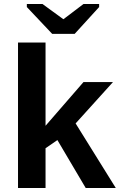

<svg xmlns="http://www.w3.org/2000/svg" viewBox="-20 -937 597 957"><path d="M557.1 0H407.2L266.1 -238.8L207 -198.2V0H69.8V-725.1H207V-310.1L396 -527.8H543L356.9 -321.8ZM474.1 -901.9 352.1 -768.1H240.2L113.8 -901.9V-917H191.9L294.9 -841.8H296.9L396 -917H474.1Z"/></svg>

Font: Libra Sans Modern
Style: Bold
Weight: 700
Foundry: Stefan Peev, Context Ltd
Version: Version 1.000